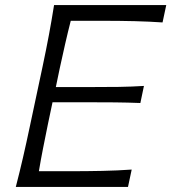

<svg xmlns="http://www.w3.org/2000/svg" viewBox="-20 -733 672 753"><path d="M42 0Q57.5 -60 70.2 -115.2Q83 -170.5 97 -237L147 -472Q161.5 -540.5 172 -596.8Q182.5 -653 192 -713H632L617.5 -645Q566.5 -648.5 508.5 -650Q450.5 -651.5 371.5 -651.5H257.5Q246 -606.5 235.8 -561.8Q225.5 -517 214.5 -466L199 -391.5H325Q395 -391.5 445.8 -392.2Q496.5 -393 544.5 -396L530.5 -329Q480.5 -331 430 -331.5Q379.5 -332 311 -332H186L168 -246.5Q157.5 -195.5 148.8 -151Q140 -106.5 132.5 -61.5H254.5Q321 -61.5 380.8 -62.8Q440.5 -64 496.5 -68L482 0Z"/></svg>

Font: Commissioner Flair Light
Style: Italic
Weight: 300
Italic angle: -12°
Designer: Kostas Bartsokas
Foundry: Kostas Bartsokas
Version: Version 1.000; ttfautohint (v1.8.3)